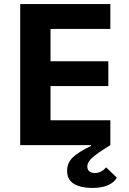

<svg xmlns="http://www.w3.org/2000/svg" viewBox="-20 -718 640 950"><path d="M80 -698H526V-575H230V-415H516V-292H230V-123H526V0Q456 43 434 64.5Q412 86 412 105Q412 122 422.5 130Q433 138 450 138Q481 138 505 110L558 161Q545 185 514 198.5Q483 212 436 212Q381 212 346.5 192Q312 172 312 127Q312 87 341.5 59.5Q371 32 431 4L430 0H80Z"/></svg>

Font: iA Writer Duo V
Style: Regular
Weight: 400
Designer: Mike Abbink, Paul van der Laan, Pieter van Rosmalen, Oliver Reichenstein
Foundry: Information Architects Inc.
Version: Version 2.000